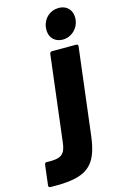

<svg xmlns="http://www.w3.org/2000/svg" viewBox="-247 -795 662 1055"><g transform="rotate(-15 83.5 -267.5)"><path d="M179 -563C227 -563 268 -600 274 -650C280 -702 249 -737 200 -737C151 -737 111 -702 105 -650C99 -600 129 -563 179 -563ZM-98 202C110 207 171 159 192 -15L252 -505C253 -512 249 -517 242 -517H104C97 -517 92 -512 91 -505L31 -13C23 49 0 68 -80 64C-87 63 -93 67 -94 75L-108 190C-109 197 -105 202 -98 202Z"/></g></svg>

Font: Barlow ExtraBold
Style: Italic
Weight: 800
Italic angle: -7°
Designer: Jeremy Tribby
Foundry: Tribby Type
Version: Version 1.422;hotconv 1.0.109;makeotfexe 2.5.65596